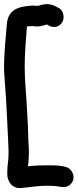

<svg xmlns="http://www.w3.org/2000/svg" viewBox="-22 -796 384 949"><path d="M-2 -462C-2 -436 1 -414 2 -388C10 -294 13 -204 18 -107C20 -66 22 -32 18 2C16 18 14 35 14 50V66C14 95 34 140 88 133C128 128 173 122 214 122C233 122 258 124 271 126L281 128C289 129 305 131 320 120C361 91 337 36 302 29L291 26C267 21 240 21 214 21C181 21 148 22 116 26C120 -2 122 -37 120 -72C117 -104 118 -134 116 -174C115 -198 113 -221 112 -245C109 -319 100 -392 100 -463C100 -534 106 -599 111 -665C118 -666 127 -667 137 -667H141C143 -667 163 -663 181 -667C198 -671 208 -675 210 -675L218 -670C228 -663 244 -662 253 -663C280 -668 298 -695 291 -724C289 -737 281 -751 267 -757L258 -762C248 -768 233 -774 218 -775C193 -778 173 -768 171 -768H166L165 -767C157 -767 143 -769 133 -768C93 -764 19 -762 12 -678C7 -610 -2 -542 -2 -462Z"/></svg>

Font: Stray Cat
Style: ExBlkCn
Weight: 1000
Version: Version 1.0